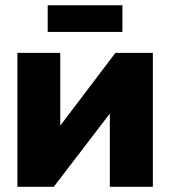

<svg xmlns="http://www.w3.org/2000/svg" viewBox="-20 -719 655 739"><path d="M568.4 0H402.8V-280.8H401.9L187 0H46.9V-515.6H211.9V-236.8H212.9L424.3 -515.6H568.4ZM451.2 -698.7V-596.2H163.6V-698.7Z"/></svg>

Font: Inter Display ExtraBold
Style: Regular
Weight: 800
Designer: Rasmus Andersson
Foundry: rsms
Version: Version 4.000;git-a52131595